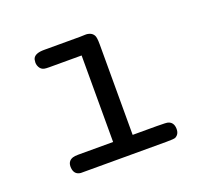

<svg xmlns="http://www.w3.org/2000/svg" viewBox="-76 -498 612 563"><g transform="rotate(-20 230.0 -216.5)"><path d="M208 -351H107Q97 -351 92 -352Q82 -354 77 -363.5Q72 -373 74 -383Q74 -387 76 -391Q83 -404 110 -404H222Q230 -404 238 -404.5Q246 -405 253.5 -402Q261 -399 265 -392Q269 -386 269 -363V-81H344Q376 -81 380 -79Q395 -74 396 -55.5Q397 -37 383 -30Q378 -28 355 -28H112H88Q68 -30 66 -51.5Q64 -73 82 -79Q88 -81 99 -81H208Z"/></g></svg>

Font: cwTeXFangSong
Style: Medium
Weight: 500
Version: Version 1.17